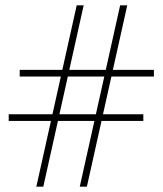

<svg xmlns="http://www.w3.org/2000/svg" viewBox="-20 -696 606 716"><path d="M304 0H277.5L428 -676H454.5ZM141.5 0H115.5L266 -676H292ZM514.5 -270V-245H12.5V-270ZM554 -435.5V-410.5H53.5V-435.5Z"/></svg>

Font: Newsreader 16pt 16pt ExtraLight
Style: Regular
Weight: 250
Version: Version 1.003